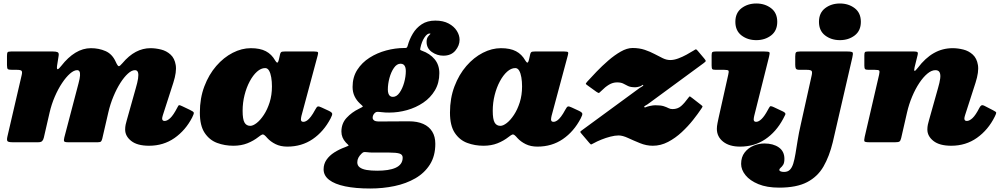

<svg xmlns="http://www.w3.org/2000/svg" viewBox="-20 -815 5751 1100"><path d="M43 -520Q26.5 -520 23.2 -515.2Q20 -510.5 20 -494V-442Q20 -422.5 25.2 -418.8Q30.5 -415 50 -415H75Q98.5 -415 103.5 -409.2Q108.5 -403.5 104.5 -386L22.5 -33Q18 -13.5 22.5 -6.8Q27 0 53 0H198Q215 0 221.5 -6.8Q228 -13.5 231 -26L264 -169.5Q275 -217.5 294 -261.5Q313 -305.5 335.8 -339.5Q358.5 -373.5 381 -393.2Q403.5 -413 422 -413Q431 -413 435.2 -405.8Q439.5 -398.5 438.5 -382.2Q437.5 -366 430 -338L348.5 -27.5Q344.5 -11 347.5 -5.5Q350.5 0 370 0H541Q555 0 559.2 -5.2Q563.5 -10.5 566 -21L600.5 -170.5Q611.5 -218.5 629.8 -262.2Q648 -306 669.5 -339.8Q691 -373.5 712.8 -393.2Q734.5 -413 753 -413Q766.5 -413 770.5 -400.5Q774.5 -388 771 -365Q767.5 -342 758 -310L706 -125Q702.5 -114 699.8 -100.8Q697 -87.5 697 -73Q697 -35 731.8 -7.5Q766.5 20 834 20Q916.5 20 979.8 -24.2Q1043 -68.5 1081 -142Q1092 -163.5 1090.2 -169.8Q1088.5 -176 1067 -186L1024 -206.5Q1009.5 -213.5 1005.8 -212.5Q1002 -211.5 995.5 -198Q973.5 -155.5 955.8 -138.8Q938 -122 923 -122Q909 -122 909 -136Q909 -142 913 -155L973 -341Q993 -403.5 986.8 -442.2Q980.5 -481 957.2 -502.2Q934 -523.5 902.8 -531.2Q871.5 -539 842 -539Q798.5 -539 758.2 -517.8Q718 -496.5 681 -452.5Q666.5 -435 660.2 -435.8Q654 -436.5 643 -461Q623 -505.5 584.8 -522.2Q546.5 -539 501 -539Q455 -539 412.2 -513Q369.5 -487 331 -437.5Q317.5 -420 310.8 -418.5Q304 -417 307 -439L316 -496Q318.5 -512 310 -516Q301.5 -520 284 -520Z M1538 -320Q1538 -270 1524.8 -228.5Q1511.5 -187 1491.5 -156.8Q1471.5 -126.5 1450.5 -110.2Q1429.5 -94 1414 -94Q1391.5 -94 1380.8 -113Q1370 -132 1370 -180Q1370 -226.5 1381 -270.2Q1392 -314 1410.8 -349Q1429.5 -384 1452.5 -404.5Q1475.5 -425 1499 -425Q1513 -425 1521.5 -410.2Q1530 -395.5 1534 -371.5Q1538 -347.5 1538 -320ZM1874 -136.5Q1885 -157 1883 -164.5Q1881 -172 1863 -180.5L1822 -199.5Q1807.5 -206.5 1801 -205Q1794.5 -203.5 1785.5 -186Q1773 -162.5 1761.2 -147Q1749.5 -131.5 1738.8 -124.2Q1728 -117 1718 -117Q1704 -117 1704 -131Q1704 -135 1705 -140.8Q1706 -146.5 1707 -151L1800 -497Q1804 -511 1801.5 -515.5Q1799 -520 1780 -520H1611Q1595.5 -520 1591 -516.5Q1586.5 -513 1584.5 -504L1578.5 -477Q1573.5 -455 1568.2 -456.2Q1563 -457.5 1556.5 -468.5Q1536.5 -504 1503.2 -521.5Q1470 -539 1417 -539Q1365 -539 1313.2 -512.5Q1261.5 -486 1219 -437Q1176.5 -388 1150.8 -320.2Q1125 -252.5 1125 -170Q1125 -95 1152.5 -53.8Q1180 -12.5 1223.8 3.8Q1267.5 20 1317 20Q1361.5 20 1397 6Q1432.5 -8 1461 -30.5Q1475 -41.5 1481.8 -44Q1488.5 -46.5 1496.5 -39.5Q1499.5 -37 1503 -33.5Q1506.5 -30 1511 -24.5Q1530 -3.5 1558.8 10.8Q1587.5 25 1626 25Q1708.5 25 1771.5 -18Q1834.5 -61 1874 -136.5Z M1834 155Q1834 191 1865.8 215.5Q1897.5 240 1957.2 252.5Q2017 265 2101 265Q2173.5 265 2240.2 251Q2307 237 2359.8 206.5Q2412.5 176 2443.2 127.2Q2474 78.5 2474 9Q2474 -32.5 2456.2 -61.2Q2438.5 -90 2404.8 -105Q2371 -120 2323 -120Q2312.5 -120 2288.5 -119.8Q2264.5 -119.5 2236.5 -119.5Q2208.5 -119.5 2185 -119.2Q2161.5 -119 2152 -119Q2130.5 -119 2122.8 -125.5Q2115 -132 2115 -140Q2115 -146.5 2117 -152.2Q2119 -158 2123 -163Q2131.5 -173.5 2140.5 -174Q2149.5 -174.5 2165.5 -172.5Q2176.5 -171 2187.5 -170.5Q2198.5 -170 2210 -170Q2261.5 -170 2312.2 -184.2Q2363 -198.5 2404.8 -226.8Q2446.5 -255 2471.8 -297.5Q2497 -340 2497 -396Q2497 -443.5 2469.8 -476Q2442.5 -508.5 2397 -524.5Q2389 -527.5 2387.8 -529.5Q2386.5 -531.5 2388.5 -540.5Q2396 -576.5 2411.5 -599.8Q2427 -623 2441 -623Q2449.5 -623 2444.5 -619Q2439.5 -615 2431.8 -604.5Q2424 -594 2424 -575Q2424 -538.5 2454 -517.2Q2484 -496 2520 -496Q2564.5 -496 2588.8 -525Q2613 -554 2613 -587Q2613 -613 2597.2 -638.2Q2581.5 -663.5 2550.5 -680.2Q2519.5 -697 2474 -697Q2428 -697 2396.2 -676Q2364.5 -655 2345 -622.2Q2325.5 -589.5 2316 -554Q2313.5 -545 2310.2 -542.2Q2307 -539.5 2299 -540Q2298 -540 2296 -540Q2245 -540 2192.8 -526Q2140.5 -512 2097 -484.2Q2053.5 -456.5 2026.8 -414.8Q2000 -373 2000 -317Q2000 -287.5 2011.2 -263.8Q2022.5 -240 2042 -222Q2059.5 -206.5 2059.2 -204.8Q2059 -203 2036 -191.5Q1995.5 -172 1965.8 -140Q1936 -108 1936 -61Q1936 -26.5 1961 1Q1969.5 10.5 1974.2 14.2Q1979 18 1975.8 20.2Q1972.5 22.5 1957.5 28Q1923 40.5 1895 58.5Q1867 76.5 1850.5 100.5Q1834 124.5 1834 155ZM2051.5 65Q2059 57.5 2064.5 56.5Q2070 55.5 2083 57Q2091 58 2099 58.5Q2107 59 2115 59Q2126 59 2144.2 59Q2162.5 59 2180.5 59Q2198.5 59 2209 59Q2251 59 2269 64.8Q2287 70.5 2287 88Q2287 108.5 2276.5 123Q2266 137.5 2246.5 146.2Q2227 155 2200.2 159Q2173.5 163 2141 163Q2106.5 163 2081 158.8Q2055.5 154.5 2041.2 144Q2027 133.5 2027 115Q2027 100.5 2033.5 88.2Q2040 76 2051.5 65ZM2202 -302Q2202 -333.5 2211.2 -368Q2220.5 -402.5 2237 -426.2Q2253.5 -450 2275 -450Q2285.5 -450 2292.2 -444.8Q2299 -439.5 2302 -430Q2305 -420.5 2305 -408Q2305 -376.5 2295.5 -342.2Q2286 -308 2269.2 -284Q2252.5 -260 2231 -260Q2220.5 -260 2214.2 -265.2Q2208 -270.5 2205 -280Q2202 -289.5 2202 -302Z M2971 -320Q2971 -270 2957.8 -228.5Q2944.5 -187 2924.5 -156.8Q2904.5 -126.5 2883.5 -110.2Q2862.5 -94 2847 -94Q2824.5 -94 2813.8 -113Q2803 -132 2803 -180Q2803 -226.5 2814 -270.2Q2825 -314 2843.8 -349Q2862.5 -384 2885.5 -404.5Q2908.5 -425 2932 -425Q2946 -425 2954.5 -410.2Q2963 -395.5 2967 -371.5Q2971 -347.5 2971 -320ZM3307 -136.5Q3318 -157 3316 -164.5Q3314 -172 3296 -180.5L3255 -199.5Q3240.5 -206.5 3234 -205Q3227.5 -203.5 3218.5 -186Q3206 -162.5 3194.2 -147Q3182.5 -131.5 3171.8 -124.2Q3161 -117 3151 -117Q3137 -117 3137 -131Q3137 -135 3138 -140.8Q3139 -146.5 3140 -151L3233 -497Q3237 -511 3234.5 -515.5Q3232 -520 3213 -520H3044Q3028.5 -520 3024 -516.5Q3019.5 -513 3017.5 -504L3011.5 -477Q3006.5 -455 3001.2 -456.2Q2996 -457.5 2989.5 -468.5Q2969.5 -504 2936.2 -521.5Q2903 -539 2850 -539Q2798 -539 2746.2 -512.5Q2694.5 -486 2652 -437Q2609.5 -388 2583.8 -320.2Q2558 -252.5 2558 -170Q2558 -95 2585.5 -53.8Q2613 -12.5 2656.8 3.8Q2700.5 20 2750 20Q2794.5 20 2830 6Q2865.5 -8 2894 -30.5Q2908 -41.5 2914.8 -44Q2921.5 -46.5 2929.5 -39.5Q2932.5 -37 2936 -33.5Q2939.5 -30 2944 -24.5Q2963 -3.5 2991.8 10.8Q3020.5 25 3059 25Q3141.5 25 3204.5 -18Q3267.5 -61 3307 -136.5Z M3344.5 -347.5Q3334.5 -336.5 3336.8 -333.5Q3339 -330.5 3350.5 -322.5L3397 -289Q3409 -280.5 3412.8 -283Q3416.5 -285.5 3426.5 -295.5Q3447 -316.5 3469 -329.8Q3491 -343 3515 -343Q3538 -343 3551 -336Q3564 -329 3578.5 -322Q3593 -315 3620 -315Q3629 -315 3643 -319Q3653 -321.5 3657.8 -326.2Q3662.5 -331 3665 -327.5Q3667 -324 3659 -319.8Q3651 -315.5 3644 -310.5L3313 -68Q3305 -62 3304.5 -59.8Q3304 -57.5 3310.5 -50L3356.5 4Q3364.5 13.5 3367.5 12.5Q3370.5 11.5 3381.5 5.5Q3400 -5 3425.5 -15.2Q3451 -25.5 3477.2 -32.2Q3503.5 -39 3524 -39Q3547 -39 3578.8 -24.2Q3610.5 -9.5 3646.8 5.2Q3683 20 3720 20Q3765.5 20 3807.5 -2Q3849.5 -24 3885.8 -57.8Q3922 -91.5 3950.5 -127.5Q3979 -163.5 3997.5 -191.5Q4004 -201 4004.8 -204.2Q4005.5 -207.5 3996.5 -214L3945 -254Q3936.5 -261 3933.2 -262.5Q3930 -264 3923.5 -254.5Q3901.5 -224 3881.8 -207Q3862 -190 3833 -190Q3820 -190 3809.8 -195.5Q3799.5 -201 3782.8 -206.5Q3766 -212 3734 -212Q3722.5 -212 3703.5 -208Q3687.5 -204.5 3680.2 -201Q3673 -197.5 3671 -202.5Q3669.5 -206 3678 -210.2Q3686.5 -214.5 3700.5 -225L4011 -453Q4023 -462 4023.5 -465.2Q4024 -468.5 4014.5 -480L3977 -524.5Q3969.5 -533 3966.8 -532.5Q3964 -532 3954 -525.5Q3936.5 -514.5 3913.2 -501.8Q3890 -489 3865.5 -480Q3841 -471 3820 -471Q3799 -471 3777.2 -481.5Q3755.5 -492 3730.2 -505.5Q3705 -519 3674 -529.5Q3643 -540 3604 -540Q3572.5 -540 3536.5 -519.5Q3500.5 -499 3464.8 -468Q3429 -437 3397.8 -404.5Q3366.5 -372 3344.5 -347.5Z M4386 -490Q4391.5 -511 4387.8 -515.5Q4384 -520 4359.5 -520H4080.5Q4066.5 -520 4061.8 -516.8Q4057 -513.5 4057 -499V-440Q4057 -423.5 4060.8 -419.2Q4064.5 -415 4080.5 -415H4128.5Q4151 -415 4153.8 -409.8Q4156.5 -404.5 4152 -386L4097 -140Q4094.5 -128.5 4090.8 -110Q4087 -91.5 4087 -77Q4087 -32 4122.8 -3.5Q4158.5 25 4220 25Q4301.5 25 4364 -17Q4426.5 -59 4466.5 -133.5Q4474.5 -148.5 4479 -158Q4483.5 -167.5 4466.5 -176L4414.5 -200.5Q4395.5 -209.5 4391.5 -205.2Q4387.5 -201 4378.5 -184Q4360 -149.5 4343.2 -133.2Q4326.5 -117 4312 -117Q4298 -117 4298 -131Q4298 -135 4299 -140.8Q4300 -146.5 4301 -151ZM4193 -690Q4193 -639 4228.2 -612Q4263.5 -585 4313 -585Q4362.5 -585 4397.8 -612Q4433 -639 4433 -690Q4433 -741 4397.8 -768Q4362.5 -795 4313 -795Q4263.5 -795 4228.2 -768Q4193 -741 4193 -690Z M4863 -485Q4868 -506.5 4865.5 -513.2Q4863 -520 4834.5 -520H4563.5Q4545 -520 4540.5 -515Q4536 -510 4536 -491V-444Q4536 -428.5 4539.8 -421.8Q4543.5 -415 4560.5 -415H4600.5Q4626 -415 4630.2 -408Q4634.5 -401 4630 -382L4568 -103Q4556.5 -53 4549.8 -10.5Q4543 32 4537.5 65.2Q4532 98.5 4524.8 122Q4517.5 145.5 4505.2 157.8Q4493 170 4472 170Q4459.5 170 4452.2 166.8Q4445 163.5 4445 159Q4445 152 4452.2 146.2Q4459.5 140.5 4466.8 129.2Q4474 118 4474 95Q4474 52 4442 29.5Q4410 7 4359 7Q4327 7 4296.5 20Q4266 33 4246 59Q4226 85 4226 124Q4226 157.5 4251.2 188.8Q4276.5 220 4325 240Q4373.5 260 4444 260Q4544 260 4604.2 228.5Q4664.5 197 4698 138.8Q4731.5 80.5 4751 0ZM4672 -690Q4672 -639 4707.2 -612Q4742.5 -585 4792 -585Q4841.5 -585 4876.8 -612Q4912 -639 4912 -690Q4912 -741 4876.8 -768Q4841.5 -795 4792 -795Q4742.5 -795 4707.2 -768Q4672 -741 4672 -690Z M4952 -520Q4938.5 -520 4935.2 -516Q4932 -512 4932 -498V-439Q4932 -424 4936 -419.5Q4940 -415 4955.5 -415H4991Q5014.5 -415 5017.5 -410Q5020.5 -405 5016.5 -387L4934 -31Q4930 -12 4932.2 -6Q4934.5 0 4960 0H5109Q5127.5 0 5133.5 -4.5Q5139.5 -9 5143 -24L5176.5 -170.5Q5187.5 -218.5 5206 -262.2Q5224.5 -306 5247 -339.8Q5269.5 -373.5 5293.2 -393.2Q5317 -413 5339 -413Q5357 -413 5363.2 -400.5Q5369.5 -388 5366.5 -365Q5363.5 -342 5354 -310L5302 -125Q5298.5 -114 5295.8 -100.8Q5293 -87.5 5293 -73Q5293 -35 5327.8 -7.5Q5362.5 20 5430 20Q5513.5 20 5577.5 -25.5Q5641.5 -71 5679 -146.5Q5687.5 -163.5 5687.5 -169Q5687.5 -174.5 5670 -183L5619.5 -209Q5608 -214.5 5602 -210.8Q5596 -207 5591 -197Q5569.5 -155 5551.8 -138.5Q5534 -122 5519 -122Q5505 -122 5505 -136Q5505 -142 5509 -155L5569 -341Q5589 -403.5 5582.8 -442.2Q5576.5 -481 5553.2 -502.2Q5530 -523.5 5498.8 -531.2Q5467.5 -539 5438 -539Q5380 -539 5330.5 -511Q5281 -483 5238 -426Q5223.5 -407 5219.5 -409Q5215.5 -411 5220 -430L5237.5 -501Q5240.5 -512.5 5236 -516.2Q5231.5 -520 5218 -520Z"/></svg>

Font: Besley Black
Style: Italic
Weight: 900
Italic angle: -13°
Designer: Owen Earl
Foundry: indestructible type*
Version: Version 2.001